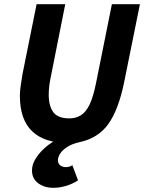

<svg xmlns="http://www.w3.org/2000/svg" viewBox="-20 -672 689 918"><path d="M235 226Q192 226 162.5 204Q133 182 133 143Q133 115 149.5 88Q166 61 191 38Q216 15 244 0L308 12Q193 12 134 -44Q75 -100 75 -215Q75 -237 79.5 -266Q84 -295 88 -320L155 -652H292L221 -295Q217 -275 215 -256Q213 -237 213 -219Q213 -165 235 -135.5Q257 -106 312 -106Q343 -106 367 -121Q391 -136 408.5 -172.5Q426 -209 439 -274L515 -652H649L573 -276Q546 -146 497.5 -78.5Q449 -11 359 8Q324 16 301.5 30.5Q279 45 268 62Q257 79 257 94Q257 110 268 118.5Q279 127 293 127Q301 127 309 125.5Q317 124 326 118L353 190Q330 206 298.5 216Q267 226 235 226Z"/></svg>

Font: Source Sans 3
Style: Bold Italic
Weight: 700
Italic angle: -11°
Designer: Paul D. Hunt
Foundry: Adobe
Version: Version 3.052;hotconv 1.1.0;makeotfexe 2.6.0